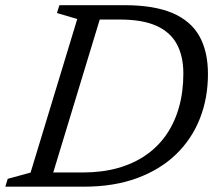

<svg xmlns="http://www.w3.org/2000/svg" viewBox="-38 -702 815 722"><path d="M274 -53.5Q346 -53.5 405.5 -70.2Q465 -87 510.8 -118.8Q556.5 -150.5 587.8 -196Q619 -241.5 635.2 -299.2Q651.5 -357 651.5 -425.5Q651.5 -490.5 627 -536Q602.5 -581.5 550 -605Q497.5 -628.5 413.5 -628.5H285L302.5 -682.5H430.5Q540.5 -682.5 609.8 -653.2Q679 -624 711.5 -566.5Q744 -509 744 -424Q744 -333 713.5 -255.8Q683 -178.5 623.5 -121.2Q564 -64 477 -32Q390 0 277.5 0H94L111.5 -53.5ZM252.5 -630.5 176 -653 185.5 -682.5H353.5L146 0H-18L-9 -29.5L77 -53Z"/></svg>

Font: Newsreader
Style: Italic
Weight: 400
Italic angle: -17°
Designer: Hugues Gentile
Foundry: Production Type
Version: Version 1.003